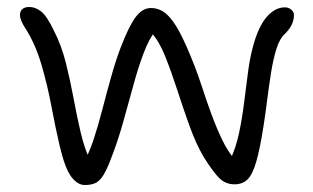

<svg xmlns="http://www.w3.org/2000/svg" viewBox="-20 -515 897 550"><path d="M223 15Q202 15 184 -9Q166 -33 151 -97Q139 -148 127.5 -209.5Q116 -271 98.5 -330.5Q81 -390 52 -435Q39 -455 37.5 -468Q36 -481 43 -488Q50 -495 64 -495Q81 -495 97.5 -482.5Q114 -470 135 -426Q156 -385 168.5 -335.5Q181 -286 190.5 -234.5Q200 -183 211 -136Q222 -89 239 -53L219 -50Q234 -73 247.5 -113.5Q261 -154 273.5 -202.5Q286 -251 299 -297Q312 -343 325 -377Q349 -440 368.5 -466Q388 -492 412 -492Q437 -492 456.5 -475Q476 -458 495 -422Q514 -386 537 -327Q548 -299 560 -262Q572 -225 586 -187Q600 -149 616 -115.5Q632 -82 651 -60L639 -56Q656 -92 665 -135Q674 -178 679.5 -223Q685 -268 691 -312.5Q697 -357 709 -397Q718 -426 730.5 -447.5Q743 -469 760 -481.5Q777 -494 796 -494Q803 -494 809 -491Q815 -488 818.5 -483Q822 -478 822 -472Q822 -456 814.5 -442Q807 -428 795 -417Q781 -404 772 -375.5Q763 -347 757 -310Q751 -273 746 -233.5Q741 -194 736 -161Q725 -89 714 -51.5Q703 -14 688.5 -0.5Q674 13 652 13Q627 13 609.5 -3.5Q592 -20 563 -66Q541 -104 523 -154Q505 -204 488 -256.5Q471 -309 453.5 -353Q436 -397 413 -422L426 -428Q407 -404 391.5 -363Q376 -322 362 -270.5Q348 -219 332.5 -164Q317 -109 297 -58Q286 -29 276 -13Q266 3 254 9Q242 15 223 15Z"/></svg>

Font: Shantell Sans Light
Style: Regular
Weight: 300
Designer: Stephen Nixon, Anya Danilova, Shantell Martin
Foundry: Arrow Type
Version: Version 1.011;[c5ecc13dd]